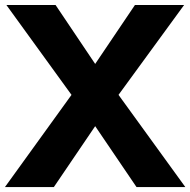

<svg xmlns="http://www.w3.org/2000/svg" viewBox="-40 -756 769 776"><path d="M177.7 0 344.7 -246.1 511.7 0H709L439 -372.6L704.1 -735.8H505.4L344.7 -497.6L184.6 -735.8H-14.2L249 -372.6L-20 0Z"/></svg>

Font: Winston ExtraBold
Style: Regular
Weight: 800
Designer: Vernon Adams, Kim Jin-seong, David Berlow, Cristiano Sobral
Foundry: The Winston Project Authors
Version: Version 3.004